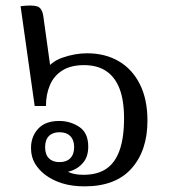

<svg xmlns="http://www.w3.org/2000/svg" viewBox="-20 -654 610 681"><path d="M280 7Q235 7 200 -4Q165 -15 139 -35Q117 -52 103.5 -75Q90 -98 90 -129Q90 -170 115.5 -197.5Q141 -225 190 -225Q229 -225 261 -204Q293 -183 293 -134Q293 -100 276.5 -79Q260 -58 235.5 -49Q211 -40 187 -42V-64Q203 -53 223.5 -43.5Q244 -34 276 -34Q325 -34 356.5 -55Q388 -76 404 -120.5Q420 -165 420 -234Q420 -298 404 -339.5Q388 -381 356.5 -402Q325 -423 278 -423Q231 -423 201 -404Q171 -385 157 -352Q143 -319 143 -278H103L53 -632Q93 -637 111.5 -631.5Q130 -626 134 -594L162 -392L135 -395Q157 -434 201.5 -449.5Q246 -465 289 -465Q353 -465 401 -437Q449 -409 476 -355.5Q503 -302 503 -226Q503 -120 446.5 -56.5Q390 7 280 7ZM191 -79Q216 -79 229.5 -93Q243 -107 243 -132Q243 -157 229.5 -171Q216 -185 191 -185Q167 -185 153.5 -171.5Q140 -158 140 -132Q140 -106 153.5 -92.5Q167 -79 191 -79Z"/></svg>

Font: Noto Serif Thai
Style: Regular
Weight: 400
Designer: Monotype Design Team
Foundry: Monotype Imaging Inc.
Version: Version 2.001